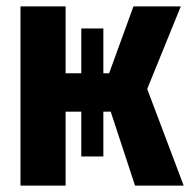

<svg xmlns="http://www.w3.org/2000/svg" viewBox="-20 -580 605 600"><path d="M44 0V-560H185V-351H321L397 -560H545L440 -302L554 0H402L326 -231H185V0ZM303 -91H234V-491H303Z"/></svg>

Font: Tektur SemiCondensed SemiBold
Style: Regular
Weight: 600
Width: 4
Designer: Adam Jagosz
Foundry: Adam Jagosz
Version: Version 1.005;gftools[0.9.30]